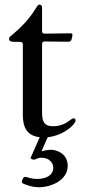

<svg xmlns="http://www.w3.org/2000/svg" viewBox="-20 -575 368 819"><path d="M143.5 223.7C201 224.1 268.8 192.1 268.8 132.8C268.8 78.8 219.8 63.9 197.8 63.9C181.8 63.9 169 67.1 159.1 70.3C157.3 70.7 158 68.2 161.2 60.7L183.6 10.3C251.4 3.2 302.2 -44.7 302.2 -60.4C302.2 -67.1 299.4 -70.3 293.3 -70.3C281.2 -70.3 262.1 -36.9 206.7 -36.6C166.2 -36.2 159.4 -60 159.4 -96.6V-387.1C159.8 -395.2 162.6 -398.1 170.8 -398.1L271.7 -397C279.8 -397.4 283.4 -400.2 285.5 -408L288.7 -422.2C290.1 -430 287.6 -432.9 279.5 -432.9L170.8 -431.5C162.6 -431.5 159.8 -434.3 159.4 -442.5V-541.9C159.4 -550.4 155.5 -555.4 148.8 -555.4C142.4 -555.4 139.2 -549.7 134.2 -541.5C105.1 -493.6 68.2 -456.3 33.4 -427.6C24.9 -420.5 18.5 -417.3 18.5 -409.1C18.5 -399.9 25.6 -396.3 45.5 -396.3H66.1C74.2 -396 77.1 -393.1 77.4 -384.9V-92.3C77.4 -58.6 77.8 2.5 149.5 10.3L110.4 98.7C110.1 100.5 112.2 101.9 119.7 105.5C121.4 105.8 122.9 106.2 124.6 106.2C131.7 106.2 139.6 97.7 155.5 97.7C186.1 97.7 207.4 114.7 207.4 142C207.4 161.9 190.7 188.2 138.5 188.2C124.3 188.2 109 185.7 93 180.4C85.2 177.9 81.3 179.7 77.8 186.8L74.6 193.9C71.4 201.3 72.8 205.3 80.3 208.8C99.1 216.6 121.8 223.7 143.5 223.7Z"/></svg>

Font: Margiela Serif Text
Style: Regular
Weight: 400
Designer: Andreas Faust, Stefan Endress
Version: Version 1.002;FEAKit 1.0